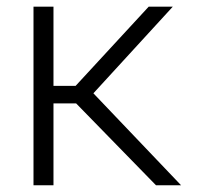

<svg xmlns="http://www.w3.org/2000/svg" viewBox="-20 -548 582 568"><path d="M205.1 -242.2H138.2V0H79.1V-528.3H138.2V-293.9H203.6L419.9 -528.3H491.2L256.3 -272L515.6 0H441.4Z"/></svg>

Font: Franko
Style: Light
Weight: 300
Designer: Google
Version: Version 1.200310; 2013